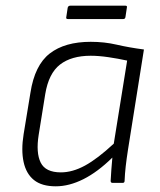

<svg xmlns="http://www.w3.org/2000/svg" viewBox="-20 -643 563 675"><path d="M176 12Q127 12 99.5 -10Q72 -32 63 -73.5Q54 -115 63 -171L87 -317Q102 -414 155 -455Q208 -496 299 -496Q347 -496 390 -486Q433 -476 486 -469L430 -117Q425 -85 422 -58.5Q419 -32 418 -7Q418 0 411 0H376Q369 0 369 -7Q370 -26 371.5 -47Q373 -68 375 -89Q323 -38 273 -13Q223 12 176 12ZM194 -37Q235 -37 279 -61Q323 -85 380 -138L427 -430Q395 -437 361 -442Q327 -447 299 -447Q231 -447 191 -416Q151 -385 139 -312L116 -169Q106 -106 123 -71.5Q140 -37 194 -37ZM219 -576Q211 -576 213 -583L218 -616Q220 -623 227 -623H421Q428 -623 426 -616L421 -583Q420 -576 413 -576Z"/></svg>

Font: Sofia Sans Light
Style: Italic
Weight: 300
Italic angle: -9°
Version: Version 4.100-B